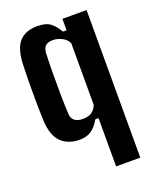

<svg xmlns="http://www.w3.org/2000/svg" viewBox="-149 -694 787 978"><g transform="rotate(-20 244.0 -204.5)"><path d="M308 200V-62H291Q268.5 -23.5 243 -7.2Q217.5 9 182 9Q119.5 9 81.8 -27.2Q44 -63.5 40 -147Q38.5 -176 38 -217Q37.5 -258 37.5 -302.2Q37.5 -346.5 38.2 -386.5Q39 -426.5 40 -453Q44 -537 77.5 -573Q111 -609 173.5 -609Q220.5 -609 244.5 -590.8Q268.5 -572.5 288.5 -538H308V-600H439V200ZM231.5 -85Q260 -85 278.5 -96Q297 -107 308 -133V-467.5Q298.5 -490 273.8 -502.5Q249 -515 224 -515Q199 -515 185.2 -503.2Q171.5 -491.5 170 -463Q168 -414.5 167.5 -355Q167 -295.5 167.8 -237.5Q168.5 -179.5 171 -135.5Q172 -109.5 188.5 -97.2Q205 -85 231.5 -85Z"/></g></svg>

Font: Big Shoulders
Style: Bold
Weight: 700
Designer: Patric King
Foundry: XO Type Co
Version: Version 2.002